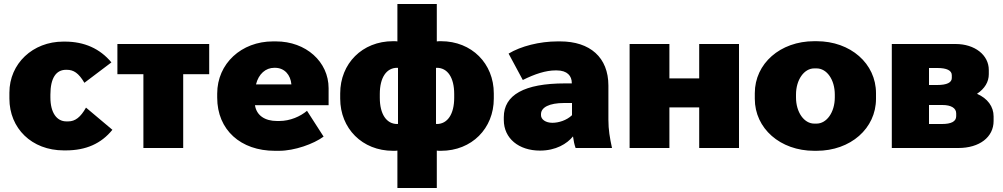

<svg xmlns="http://www.w3.org/2000/svg" viewBox="-20 -740 5015 960"><path d="M299 12H309C410 12 486 -22 542 -91L410 -202C383 -154 356 -133 321 -133H312C264 -133 232 -176 232 -253V-267C232 -349 260 -391 310 -391H314C348 -391 373 -375 402 -326L537 -428C480 -497 401 -532 305 -532H296C144 -532 27 -422 27 -277V-247C27 -99 138 12 299 12Z M697 0H896V-369H1026V-520H567V-369H697Z M1354 14H1376C1452 14 1548 -20 1598 -57L1515 -186C1482 -158 1431 -135 1376 -135H1365C1304 -135 1263 -163 1255 -213V-214H1623V-299C1623 -431 1510 -533 1360 -533H1345C1187 -533 1066 -422 1066 -272V-252C1066 -90 1184 14 1354 14ZM1260 -318C1273 -371 1309 -401 1351 -401H1355C1403 -401 1433 -365 1437 -318Z M1967 -720V-533C1963 -534 1953 -534 1945 -534C1791 -534 1681 -422 1681 -273V-247C1681 -98 1791 14 1945 14C1955 14 1961 14 1967 13V200H2164V13C2167 14 2177 14 2185 14C2339 14 2449 -98 2449 -247V-273C2449 -422 2339 -534 2185 -534C2178 -534 2171 -534 2164 -533V-720ZM1879 -270C1879 -352 1912 -401 1966 -401C1967 -401 1969 -401 1970 -400V-121C1969 -120 1967 -120 1966 -120C1912 -120 1879 -170 1879 -251ZM2251 -270V-251C2251 -170 2218 -120 2164 -120C2163 -120 2161 -120 2160 -121V-400C2161 -401 2163 -401 2164 -401C2218 -401 2251 -352 2251 -270Z M2680 13C2759 13 2815 -21 2845 -58C2848 -35 2852 -17 2858 0H3040C3029 -51 3022 -91 3022 -141V-312C3022 -453 2930 -533 2781 -533H2768C2678 -533 2584 -509 2523 -472L2594 -340C2654 -370 2709 -388 2758 -388H2763C2817 -388 2839 -360 2839 -325V-323H2805C2601 -323 2499 -265 2499 -154V-140C2499 -48 2574 13 2680 13ZM2742 -126C2708 -126 2685 -143 2685 -164V-169C2685 -203 2726 -225 2801 -225H2840V-164C2813 -138 2773 -126 2742 -126Z M3128 0H3327V-203H3476V0H3675V-520H3476V-348H3327V-520H3128Z M4051 14H4063C4233 14 4360 -98 4360 -246V-274C4360 -422 4233 -534 4063 -534H4051C3881 -534 3754 -422 3754 -274V-246C3754 -98 3881 14 4051 14ZM4051 -122C4001 -122 3960 -178 3960 -253V-267C3960 -342 4001 -398 4051 -398H4063C4114 -398 4154 -342 4154 -267V-253C4154 -178 4113 -122 4063 -122Z M4439 0H4772C4877 0 4948 -54 4948 -135V-158C4948 -207 4918 -248 4865 -271C4904 -297 4924 -331 4924 -369V-390C4924 -465 4854 -520 4758 -520H4439ZM4625 -315V-400H4667C4713 -400 4739 -388 4739 -364V-350C4739 -327 4714 -315 4666 -315ZM4625 -120V-215H4692C4735 -215 4761 -200 4761 -173V-159C4761 -132 4735 -120 4690 -120Z"/></svg>

Font: Fixel Display Black
Style: Regular
Weight: 900
Designer: AlfaBravo + MacPaw
Foundry: Kyrylo Tkachov, Marchela Mozhyna, Serhii Makarenko, Maria Weinstein, Zakhar Kryvoshyya
Version: Version 1.211